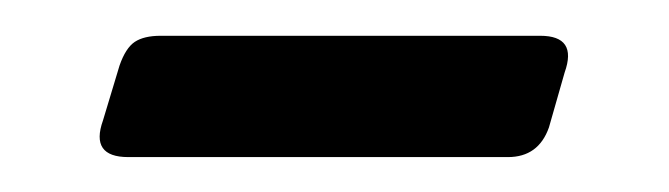

<svg xmlns="http://www.w3.org/2000/svg" viewBox="-20 -326 383 110"><path d="M289.5 -305.5Q311 -305.5 303.5 -284.5L294.5 -253Q288.5 -236 271 -236H53.5Q31.5 -236 39 -257L48.5 -288.5Q52 -298.5 57.2 -302Q62.5 -305.5 72 -305.5Z"/></svg>

Font: Fraunces 72pt Soft
Style: Regular
Weight: 400
Version: Version 1.000;[b76b70a41]